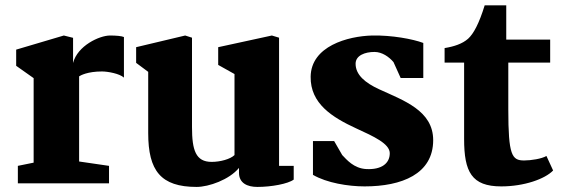

<svg xmlns="http://www.w3.org/2000/svg" viewBox="-20 -697 2147 730"><path d="M47.9 0H394.5V-66.4L280.8 -83V-406.7C286.1 -410.2 312.5 -425.3 367.7 -425.3C390.1 -425.3 435.1 -417 451.2 -401.9V-556.2C442.9 -560.1 421.4 -562 398.4 -562C357.9 -562 274.4 -522.9 257.8 -457.5V-553.2L222.7 -562L41.5 -508.3V-446.8L107.9 -399.9V-78.6L47.9 -66.4Z M543.5 -190.9C543.5 -47.9 591.3 13.7 727.5 13.7C773.9 13.7 851.6 -13.7 888.7 -58.6V-40C888.7 -1 919.9 13.7 958.5 13.7C1011.7 13.7 1075.2 2 1096.7 -14.2V-66.4H1041V-553.7L1013.7 -562L809.6 -517.6V-450.2L871.6 -415.5V-107.4C855.5 -91.8 817.4 -81.5 784.7 -81.5C724.1 -81.5 710 -126 710 -213.9V-553.7L684.1 -562L497.6 -517.6V-458L543.5 -423.8Z M1169.9 -32.2C1222.7 -1.5 1303.7 11.7 1366.2 11.7C1507.3 11.7 1627 -35.2 1627 -164.1C1627 -276.9 1514.2 -314.9 1420.9 -357.9C1369.1 -381.8 1332 -412.1 1332 -454.6C1332 -486.3 1367.7 -499.5 1403.8 -499.5C1432.6 -499.5 1459 -481 1476.1 -460.9L1503.4 -400.4H1589.4V-533.7C1549.3 -548.8 1469.2 -563.5 1395 -562C1302.2 -559.6 1162.6 -521.5 1161.1 -405.3C1159.7 -303.2 1242.7 -251 1335 -208.5C1401.4 -178.2 1460.9 -150.9 1461.9 -115.2C1462.4 -76.2 1431.2 -51.3 1373 -54.2C1324.7 -56.6 1297.4 -90.8 1281.2 -107.4L1250.5 -160.6H1169.9Z M1744.6 -168.5C1744.6 -43.9 1772.9 11.7 1885.7 11.7C1973.1 11.7 2052.2 -16.6 2083 -48.8L2057.6 -104C2040 -93.3 1999 -86.9 1972.7 -86.9C1926.3 -86.9 1912.6 -106.4 1912.6 -280.8V-459H2071.8V-546.4H1904.8V-676.8H1822.8C1801.3 -606.9 1780.3 -568.4 1759.8 -549.8C1737.8 -530.3 1706.1 -520 1670.4 -514.2V-459H1744.6Z"/></svg>

Font: Merriweather
Style: Heavy
Weight: 900
Designer: Eben Sorkin ( eben@eyebytes.com )
Foundry: Sorkin Type Co.
Version: Version 1.003